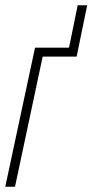

<svg xmlns="http://www.w3.org/2000/svg" viewBox="-24 -709 351 729"><path d="M-4 0H33L138 -494H267L307 -689H271L238 -528H109Z"/></svg>

Font: Noto Sans ExtraCondensed ExtraLight
Style: Italic
Weight: 200
Width: 2
Italic angle: -12°
Designer: Monotype Design Team
Foundry: Monotype Imaging Inc.
Version: Version 2.013